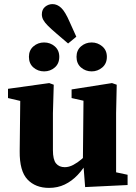

<svg xmlns="http://www.w3.org/2000/svg" viewBox="-20 -901 663 936"><path d="M219 15Q153 15 114 -26Q75 -67 76 -164L79 -437L113 -401L19 -423V-468L220 -496L242 -488L238 -349V-169Q238 -123 253 -104.5Q268 -86 296 -86Q316 -86 337 -97Q358 -108 378.5 -125.5Q399 -143 415 -163L434 -119H410Q387 -78 358.5 -48Q330 -18 295.5 -1.5Q261 15 219 15ZM395 11 386 -106 384 -107 387 -410 329 -423V-465L526 -496L549 -488L546 -349V-61L602 -49V1ZM195 -553Q165 -553 143 -572Q121 -591 121 -624Q121 -656 143 -675Q165 -694 195 -694Q225 -694 247 -675Q269 -656 269 -624Q269 -591 247 -572Q225 -553 195 -553ZM312 -689 257 -736Q230 -759 214 -775Q198 -791 191 -804Q184 -817 184 -831Q184 -855 200 -868Q216 -881 236 -881Q259 -881 278.5 -862.5Q298 -844 320 -793L352 -722ZM427 -553Q397 -553 375 -572Q353 -591 353 -624Q353 -656 375 -675Q397 -694 427 -694Q456 -694 478.5 -675Q501 -656 501 -624Q501 -591 478.5 -572Q456 -553 427 -553Z"/></svg>

Font: Source Serif 4 18pt
Style: Bold
Weight: 700
Designer: Frank Grießhammer
Foundry: Adobe Systems Incorporated
Version: Version 4.004;hotconv 1.0.116;makeotfexe 2.5.65601